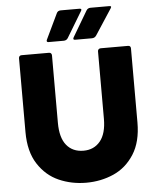

<svg xmlns="http://www.w3.org/2000/svg" viewBox="-67 -1087 987 1201"><g transform="rotate(-5 426.0 -486.0)"><path d="M74 -290V-754Q74 -762 78.5 -767Q83 -772 91 -772H264Q272 -772 276.5 -767Q281 -762 281 -754V-331Q281 -237 319.5 -190Q358 -143 426 -143Q492 -143 531 -190.5Q570 -238 570 -331V-754Q570 -762 575 -767Q580 -772 588 -772H760Q777 -772 777 -754V-290Q777 -168 727 -90Q677 -12 597.5 23Q518 58 426 58Q334 58 254.5 23Q175 -12 124.5 -90Q74 -168 74 -290ZM256 -847Q256 -852 258 -855L334 -1014Q341 -1030 360 -1030H477Q489 -1030 489 -1023Q489 -1020 486 -1015L389 -854Q380 -839 362 -839H268Q256 -839 256 -847ZM423 -846Q423 -849 426 -855L520 -1014Q529 -1030 547 -1030H664Q676 -1030 676 -1024Q676 -1022 674.5 -1020Q673 -1018 672 -1015L567 -854Q557 -839 539 -839H435Q423 -839 423 -846Z"/></g></svg>

Font: LINE Seed JP_TTF ExtraBold
Style: Regular
Weight: 800
Designer: LY Corporation & Fontrix & Fontworks
Version: Version 1.015